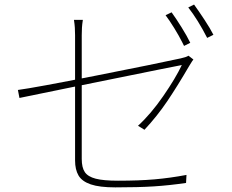

<svg xmlns="http://www.w3.org/2000/svg" viewBox="-20 -810 1017 843"><path d="M815.4 -622.1 788.1 -608.4 780.3 -624Q765.6 -653.3 745.1 -686.5Q724.6 -719.7 707 -743.2L733.4 -755.9Q753.9 -727.5 777.3 -689.9Q800.8 -652.3 815.4 -622.1ZM917 -657.2 889.6 -643.6Q848.6 -723.6 806.6 -777.3L832 -790Q852.5 -761.7 877.9 -723.1Q903.3 -684.6 917 -657.2ZM309.6 -655.3Q309.6 -672.9 308.6 -688.5Q307.6 -704.1 304.7 -722.7H343.8Q340.8 -704.1 339.8 -688Q338.9 -671.9 338.9 -655.3V-112.3Q338.9 -74.2 352.5 -54.2Q366.2 -34.2 400.4 -25.4Q434.6 -16.6 498 -16.6Q590.8 -16.6 658.2 -22.5Q725.6 -28.3 798.8 -42L796.9 -6.8Q724.6 3.9 656.2 8.3Q587.9 12.7 486.3 12.7Q417 12.7 378.4 -0.5Q339.8 -13.7 324.7 -39.6Q309.6 -65.4 309.6 -105.5ZM812.5 -523.4 809.6 -518.6Q758.8 -431.6 714.4 -365.7Q669.9 -299.8 614.3 -240.2L585.9 -257.8Q642.6 -309.6 696.8 -388.2Q751 -466.8 778.3 -524.4L679.7 -504.9Q176.8 -403.3 65.4 -379.9L58.6 -415Q132.8 -424.8 404.3 -478.5Q675.8 -532.2 773.4 -553.7Q796.9 -558.6 807.6 -565.4L829.1 -548.8Q826.2 -545.9 812.5 -523.4Z"/></svg>

Font: Min Sans VF VF
Style: Regular
Weight: 400
Designer: Jinseong-Kim, NotoSansCJK, Nunito
Foundry: Jinseong-Kim
Version: Version 1.420;Glyphs 3.1.2 (3151)